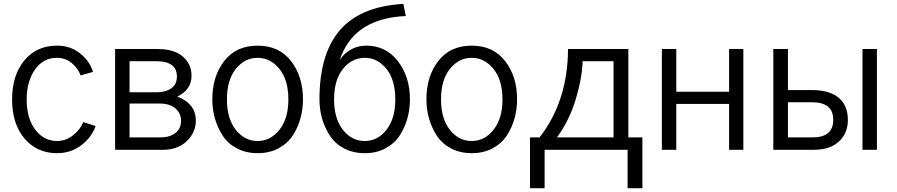

<svg xmlns="http://www.w3.org/2000/svg" viewBox="-20 -781 4678 1001"><path d="M43 -262.7Q43 -387.7 106.4 -465.3Q169.9 -543 277.3 -543Q347.7 -543 397.9 -502.4Q448.2 -461.9 464.8 -406.2L400.4 -387.7Q385.7 -426.8 353 -453.1Q320.3 -479.5 277.3 -479.5Q205.1 -479.5 162.1 -418Q119.1 -356.4 119.1 -262.7Q119.1 -163.1 164.1 -104.5Q209 -45.9 277.3 -45.9Q323.2 -45.9 360.8 -75.7Q398.4 -105.5 414.1 -144.5L478.5 -124Q458 -65.4 403.8 -23.9Q349.6 17.6 277.3 17.6Q172.9 17.6 107.9 -58.6Q43 -134.8 43 -262.7Z M580.1 0V-525.4H801.8Q887.7 -525.4 933.1 -486.3Q978.5 -447.3 978.5 -385.7Q978.5 -313.5 904.3 -277.3Q947.3 -262.7 974.1 -231Q1001 -199.2 1001 -152.3Q1001 -90.8 954.1 -45.4Q907.2 0 829.1 0ZM655.3 -64.5H815.4Q863.3 -64.5 893.6 -86.9Q923.8 -109.4 923.8 -151.4Q923.8 -191.4 894 -216.3Q864.3 -241.2 812.5 -241.2H655.3ZM655.3 -299.8H793.9Q842.8 -299.8 872.6 -320.3Q902.3 -340.8 902.3 -381.8Q902.3 -461.9 794.9 -461.9H655.3Z M1163.1 -262.7Q1163.1 -163.1 1209 -104.5Q1254.9 -45.9 1323.2 -45.9Q1390.6 -45.9 1437 -104.5Q1483.4 -163.1 1483.4 -262.7Q1483.4 -364.3 1436.5 -421.9Q1389.6 -479.5 1323.2 -479.5Q1255.9 -479.5 1209.5 -421.9Q1163.1 -364.3 1163.1 -262.7ZM1086.9 -262.7Q1086.9 -382.8 1148.9 -462.9Q1210.9 -543 1323.2 -543Q1434.6 -543 1497.1 -462.9Q1559.6 -382.8 1559.6 -262.7Q1559.6 -211.9 1546.4 -164.1Q1533.2 -116.2 1506.3 -74.7Q1479.5 -33.2 1432.1 -7.8Q1384.8 17.6 1323.2 17.6Q1262.7 17.6 1215.3 -7.3Q1168 -32.2 1141.1 -73.7Q1114.3 -115.2 1100.6 -163.1Q1086.9 -210.9 1086.9 -262.7Z M1645.5 -262.7Q1645.5 -514.6 1765.6 -638.7Q1874 -749 2083 -760.7L2095.7 -697.3Q1839.8 -686.5 1760.7 -494.1L1751 -466.8Q1771.5 -501 1808.1 -522Q1844.7 -543 1889.6 -543Q1992.2 -543 2054.7 -461.9Q2117.2 -380.9 2117.2 -262.7Q2117.2 -211.9 2104 -164.1Q2090.8 -116.2 2064 -74.7Q2037.1 -33.2 1990.2 -7.8Q1943.4 17.6 1881.8 17.6Q1821.3 17.6 1773.9 -7.3Q1726.6 -32.2 1699.7 -73.7Q1672.9 -115.2 1659.2 -163.1Q1645.5 -210.9 1645.5 -262.7ZM1721.7 -262.7Q1721.7 -163.1 1767.6 -104.5Q1813.5 -45.9 1881.8 -45.9Q1949.2 -45.9 1995.1 -104.5Q2041 -163.1 2041 -262.7Q2041 -364.3 1994.6 -421.9Q1948.2 -479.5 1881.8 -479.5Q1814.5 -479.5 1768.1 -421.9Q1721.7 -364.3 1721.7 -262.7Z M2279.3 -262.7Q2279.3 -163.1 2325.2 -104.5Q2371.1 -45.9 2439.5 -45.9Q2506.8 -45.9 2553.2 -104.5Q2599.6 -163.1 2599.6 -262.7Q2599.6 -364.3 2552.7 -421.9Q2505.9 -479.5 2439.5 -479.5Q2372.1 -479.5 2325.7 -421.9Q2279.3 -364.3 2279.3 -262.7ZM2203.1 -262.7Q2203.1 -382.8 2265.1 -462.9Q2327.1 -543 2439.5 -543Q2550.8 -543 2613.3 -462.9Q2675.8 -382.8 2675.8 -262.7Q2675.8 -211.9 2662.6 -164.1Q2649.4 -116.2 2622.6 -74.7Q2595.7 -33.2 2548.3 -7.8Q2501 17.6 2439.5 17.6Q2378.9 17.6 2331.5 -7.3Q2284.2 -32.2 2257.3 -73.7Q2230.5 -115.2 2216.8 -163.1Q2203.1 -210.9 2203.1 -262.7Z M2743.2 -64.5H2793Q2940.4 -253.9 2941.4 -525.4H3255.9V-64.5H3329.1V200.2H3252V0H2819.3V200.2H2743.2ZM2883.8 -64.5H3178.7V-461.9H3017.6Q3014.6 -372.1 2981.4 -262.7Q2948.2 -153.3 2883.8 -64.5Z M3430.7 0V-525.4H3505.9V-302.7H3781.2V-525.4H3855.5V0H3781.2V-239.3H3505.9V0Z M4476.6 0V-525.4H4551.8V0ZM4011.7 0V-525.4H4087.9V-311.5H4211.9Q4305.7 -311.5 4353 -271Q4400.4 -230.5 4400.4 -155.3Q4400.4 -86.9 4354 -43.5Q4307.6 0 4220.7 0ZM4087.9 -64.5H4215.8Q4324.2 -64.5 4324.2 -156.2Q4324.2 -248 4212.9 -248H4087.9Z"/></svg>

Font: Gothic A1
Style: Regular
Weight: 400
Designer: HanYang I&C Co.,Ltd.
Foundry: HanYang I&C Co.,Ltd.
Version: Version 2.50